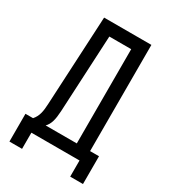

<svg xmlns="http://www.w3.org/2000/svg" viewBox="-194 -796 876 988"><g transform="rotate(30 244.5 -302.0)"><path d="M461 96V-69H408V-700H127L100 -171C98 -128 93 -96 69 -69H24V96H99V0H385V96ZM199 -629H329V-69H144C166 -92 173 -122 176 -172Z"/></g></svg>

Font: VL Bebas Neue Regular
Style: Regular
Weight: 400
Designer: Ryoichi Tsunekawa
Foundry: Ryoichi Tsunekawa
Version: Version 001.003